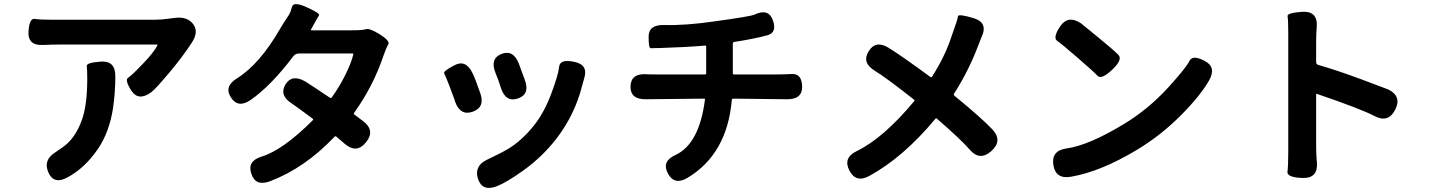

<svg xmlns="http://www.w3.org/2000/svg" viewBox="-20 -839 7040 944"><path d="M312 33Q245 70 218 9Q191 -52 252 -90Q258 -94 288 -115Q348 -156 381 -245Q409 -318 409 -452Q409 -497 406.5 -514Q404 -531 475 -536Q547 -542 547 -465Q547 -385 536 -309Q518 -191 463 -109Q398 -13 312 33ZM723 -385Q661 -340 626 -393Q592 -446 610 -457Q628 -468 684 -527Q735 -580 754 -616Q756 -620 751 -620H271Q235 -620 199 -618H194Q117 -613 120 -682Q124 -750 150 -746Q176 -742 235 -742H739Q774 -742 808 -747L839 -751Q901 -759 930 -720Q959 -682 921 -626Q874 -555 815 -485Q743 -399 723 -385Z M1308 52Q1237 79 1216 16Q1194 -47 1266 -69Q1371 -101 1518 -248Q1522 -252 1518 -255Q1425 -324 1415 -330Q1352 -370 1383 -423Q1415 -476 1480 -439Q1492 -432 1603 -358Q1608 -355 1611 -360Q1647 -409 1677 -469Q1707 -529 1717 -571Q1718 -576 1713 -576H1450Q1432 -576 1421 -561Q1312 -417 1213 -348Q1151 -305 1116 -359Q1080 -413 1144 -453Q1257 -523 1358 -699Q1378 -733 1400 -765Q1409 -779 1416 -806Q1423 -833 1489 -803Q1555 -773 1548.5 -763.5Q1542 -754 1509 -694Q1507 -690 1512 -690H1710Q1762 -690 1779.5 -695.5Q1797 -701 1846 -671Q1899 -638 1889 -621Q1879 -604 1866 -567Q1816 -417 1721 -284Q1718 -279 1722 -276L1766 -243Q1826 -197 1780 -140Q1734 -82 1676 -131L1634 -167Q1629 -171 1625 -167Q1479 -13 1308 52Z M2422 77Q2351 104 2330 40Q2310 -23 2375 -54L2418 -75Q2450 -90 2480 -108Q2547 -149 2606 -223Q2656 -286 2691 -380Q2725 -471 2729 -510.5Q2733 -550 2803 -535Q2874 -521 2852 -453Q2850 -448 2841 -413Q2805 -273 2714 -155Q2647 -69 2556 -3Q2471 58 2422 77ZM2305 -290Q2244 -268 2218 -338L2214 -351Q2201 -386 2188 -421Q2170 -467 2164 -478Q2158 -489 2214 -518Q2270 -548 2303 -480Q2316 -454 2341 -382Q2366 -312 2305 -290ZM2527 -355Q2467 -334 2443 -406Q2432 -443 2418 -476L2416 -481Q2388 -551 2446 -574Q2504 -596 2531 -526L2560 -447Q2587 -376 2527 -355Z M3361 35Q3296 74 3264 14Q3232 -46 3301 -77Q3418 -131 3446 -349Q3447 -354 3442 -354L3155 -351Q3079 -350 3080 -414Q3082 -479 3158 -474Q3170 -473 3206 -473H3447Q3452 -473 3452 -478V-610Q3452 -615 3447 -615Q3358 -607 3227 -603Q3189 -602 3179 -602Q3169 -602 3169 -660Q3170 -718 3245 -716Q3349 -713 3494 -734Q3669 -758 3689 -767Q3759 -800 3780 -739Q3802 -678 3751 -665Q3683 -647 3591 -633Q3583 -632 3583 -624V-478Q3583 -473 3588 -473H3799Q3835 -473 3871 -475Q3922 -479 3924 -414Q3925 -350 3849 -351L3586 -354Q3579 -354 3578 -347Q3555 -82 3361 35Z M4254 26Q4188 62 4156 -1Q4124 -63 4192 -96Q4324 -160 4475 -342Q4478 -346 4474 -349Q4337 -457 4280 -492Q4216 -531 4251 -587Q4285 -643 4349 -604Q4418 -561 4555 -460Q4559 -457 4562 -461Q4627 -563 4658 -659Q4670 -695 4683 -731Q4688 -746 4690 -759Q4692 -772 4766 -750Q4840 -728 4806 -657Q4801 -645 4788 -611Q4742 -490 4671 -379Q4667 -373 4673 -368Q4805 -260 4859 -203Q4911 -148 4855 -97Q4798 -45 4748 -103Q4708 -150 4586 -256Q4582 -259 4579 -255Q4421 -65 4254 26Z M5245 30Q5170 43 5159 -28Q5148 -98 5223 -109Q5331 -124 5499 -225Q5622 -298 5722 -407Q5813 -507 5828 -539Q5843 -571 5902 -540Q5962 -510 5925 -444Q5883 -370 5788 -274Q5689 -174 5571 -103Q5392 5 5245 30ZM5448 -496Q5395 -446 5376 -466.5Q5357 -487 5279 -554.5Q5201 -622 5178 -638Q5155 -654 5193 -710Q5231 -766 5294 -725Q5297 -723 5375 -659Q5457 -592 5479 -569Q5501 -546 5448 -496Z M6383 36Q6306 33 6310 5Q6314 -23 6314 -96V-671Q6314 -741 6310.5 -758.5Q6307 -776 6383 -781Q6460 -785 6454 -707Q6451 -671 6451 -635V-534Q6451 -523 6461 -520Q6552 -494 6676 -448Q6800 -402 6806 -399Q6873 -366 6840 -300Q6806 -233 6739 -268Q6673 -303 6456 -377Q6451 -379 6451 -374V-132Q6451 -96 6453 -60L6455 -38Q6460 39 6383 36Z"/></svg>

Font: Resource Han Rounded JP
Style: Bold
Weight: 700
Designer: Cyano Hao (round all glyphs); Ryoko NISHIZUKA 西塚涼子 (kana, bopomofo & ideographs); Paul D. Hunt (Latin, Greek & Cyrillic)
Foundry: Cyano Hao
Version: 0.990